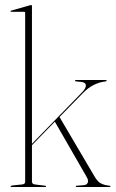

<svg xmlns="http://www.w3.org/2000/svg" viewBox="-20 -743 462 763"><path d="M24 0Q22 0 22 -2Q22 -4.5 29 -6L68 -10Q80 -11.5 80 -20V-692Q80 -696 76 -696H24Q22 -696 22 -698Q22 -700.5 25 -701L99 -722Q102 -723 104 -723Q107 -723 107 -719V-171.5L305 -375Q322 -392.5 321.2 -404Q320.5 -415.5 302.5 -417.5L282 -419.5Q278 -420 278 -422.5Q278 -425 282 -425H399Q404 -425 404 -422.5Q404 -419.5 397 -419Q376.5 -417 353.2 -405.8Q330 -394.5 309.5 -373L216.5 -278L355.5 -42Q367 -22 380 -14.8Q393 -7.5 414.5 -5Q419 -4.5 419 -2Q419 0 416.5 0H283.5Q281 0 281 -2Q281 -5 286 -5L312 -7Q325 -8 328.8 -17.2Q332.5 -26.5 324 -40.5L198 -259.5L107 -166V-21Q107 -11.5 119 -10L159 -5Q163 -5 163 -2Q163 0 160 0Z"/></svg>

Font: Fraunces 144pt Thin
Style: Regular
Weight: 100
Version: Version 1.000;[f99f86859]